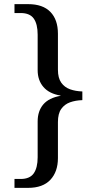

<svg xmlns="http://www.w3.org/2000/svg" viewBox="-20 -780 468 928"><path d="M50 128V85H80Q124 85 143 58Q162 31 162 -20V-193Q162 -243 189 -275Q216 -307 273 -317V-318Q218 -327 190 -359.5Q162 -392 162 -441V-612Q162 -664 143 -690.5Q124 -717 80 -717H50V-760H116Q187 -760 223.5 -722.5Q260 -685 260 -617V-443Q260 -403 276 -380.5Q292 -358 318.5 -348.5Q345 -339 378 -338V-296Q345 -295 318.5 -285.5Q292 -276 276 -253.5Q260 -231 260 -190V-16Q260 50 223.5 89Q187 128 116 128Z"/></svg>

Font: Noto Serif Test
Style: Regular
Weight: 400
Version: Version 1.000